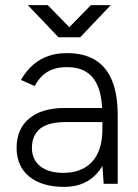

<svg xmlns="http://www.w3.org/2000/svg" viewBox="-20 -720 541 752"><path d="M386 0 381 -75V-268Q381 -332 366.5 -373.5Q352 -415 321.5 -436Q291 -457 242 -457Q197 -457 166.5 -439Q136 -421 116 -383L62 -407Q83 -443 109.5 -466Q136 -489 169 -500.5Q202 -512 242 -512Q309 -512 353 -485Q397 -458 419 -404Q441 -350 441 -268V0ZM232 12Q144 12 94.5 -28.5Q45 -69 45 -141Q45 -215 94.5 -256Q144 -297 232 -297H382V-242H240Q168 -242 136.5 -215.5Q105 -189 105 -141Q105 -95 137.5 -69Q170 -43 228 -43Q276 -43 310.5 -62.5Q345 -82 363 -120Q381 -158 381 -214H416Q416 -112 367.5 -50Q319 12 232 12ZM214 -574V-575L336 -700H414L294 -574ZM209 -574 89 -700H167L289 -575V-574Z"/></svg>

Font: Figtree Light
Style: Regular
Weight: 300
Designer: Erik Kennedy
Foundry: Erik Kennedy
Version: Version 2.001;gftools[0.9.30]